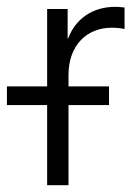

<svg xmlns="http://www.w3.org/2000/svg" viewBox="-75 -542 397 562"><path d="M63 0H125.5V-234.4H244.1V-289.1H125.5V-322.3C125.5 -412.1 181.6 -460.9 252 -460.9C270 -460.9 283.7 -458.5 289.6 -457V-520C283.2 -520.5 274.4 -522 262.2 -522C194.3 -522 145.5 -485.4 124.5 -429.7H123V-515.6H63V-289.1H-54.7V-234.4H63Z"/></svg>

Font: Raveo Display Display Light
Style: Regular
Weight: 300
Designer: Jakub Foglar, Rasmus Andersson (Inter)
Foundry: Jakubfoglar.com
Version: Version 1.100;Glyphs 3.2.3 (3260)